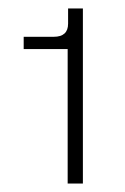

<svg xmlns="http://www.w3.org/2000/svg" viewBox="-20 -922 296 454"><path d="M140 -806H36V-835H107Q141 -835 141 -866V-902H176V-488H140Z"/></svg>

Font: Hanken Grotesk Light
Style: Regular
Weight: 300
Designer: Alfredo Marco Pradil
Foundry: Hanken Design Co.
Version: Version 3.014